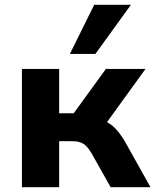

<svg xmlns="http://www.w3.org/2000/svg" viewBox="-20 -785 651 805"><path d="M72 0V-496H228V-310H289L424 -496H590L407 -243L383 -286Q410 -283 431 -271.5Q452 -260 469.5 -240Q487 -220 503 -193L611 0H444L364 -142Q353 -161 342 -172Q331 -183 317 -188Q303 -193 284 -193H228V0ZM273 -559 375 -765H529L380 -559Z"/></svg>

Font: Nunito Sans 10pt ExtraBold
Style: Regular
Weight: 800
Designer: Vernon Adams
Foundry: Vernon Adams
Version: Version 3.101;gftools[0.9.27]